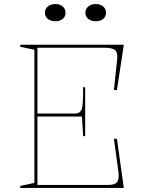

<svg xmlns="http://www.w3.org/2000/svg" viewBox="-20 -929 707 949"><path d="M80 0V-10L150 -25V-683L80 -698V-708H592L558 -484H543L559 -635Q563 -668 549.5 -680.5Q536 -693 498 -693H165V-368H354Q363 -368 370.5 -372.5Q378 -377 382 -385Q387 -393 389 -421Q391 -449 391 -498H401V-256H391L385 -353H165V-15H515Q549 -15 559.5 -30Q570 -45 565 -83L543 -243H558L592 0ZM454 -909Q476 -909 490 -897Q504 -885 504 -866Q504 -847 490 -835.5Q476 -824 454 -824Q431 -824 416.5 -835.5Q402 -847 402 -866Q402 -885 416.5 -897Q431 -909 454 -909ZM254 -909Q276 -909 290 -897Q304 -885 304 -866Q304 -847 290 -835.5Q276 -824 254 -824Q231 -824 216.5 -835.5Q202 -847 202 -866Q202 -885 216.5 -897Q231 -909 254 -909Z"/></svg>

Font: Kalnia Thin
Style: Regular
Weight: 100
Version: Version 1.105